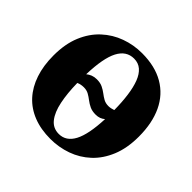

<svg xmlns="http://www.w3.org/2000/svg" viewBox="-141 -684 841 841"><g transform="rotate(45 280.0 -263.0)"><path d="M271 11.5Q211.5 11.5 165.2 -6.8Q119 -25 87.2 -59.8Q55.5 -94.5 38.8 -144.2Q22 -194 22 -257Q22 -328.5 44 -381.2Q66 -434 104 -469Q142 -504 189.8 -521.2Q237.5 -538.5 289.5 -538.5Q370 -538.5 425.5 -506.2Q481 -474 509.5 -413.8Q538 -353.5 538 -270Q538 -198.5 516 -145.2Q494 -92 456.5 -57.2Q419 -22.5 371 -5.5Q323 11.5 271 11.5ZM281.5 -30Q326.5 -30 350.8 -76Q375 -122 379 -219.5Q370.5 -212 359.8 -208Q349 -204 335.5 -204Q314 -204 298.8 -211.2Q283.5 -218.5 271.2 -228Q259 -237.5 245.8 -245Q232.5 -252.5 215 -252.5Q206 -252.5 197.2 -250.8Q188.5 -249 181 -245.5Q182 -182.5 192 -133.8Q202 -85 223.8 -57.5Q245.5 -30 281.5 -30ZM349 -270Q356.5 -270 364.5 -271.8Q372.5 -273.5 379.5 -276Q379 -325 373.5 -365.5Q368 -406 356.8 -435.5Q345.5 -465 327 -481Q308.5 -497 281.5 -497Q234 -497 209.2 -449.5Q184.5 -402 181.5 -300Q191 -308 203.2 -312.8Q215.5 -317.5 230.5 -317.5Q252 -317.5 266.8 -310.2Q281.5 -303 293.5 -293.8Q305.5 -284.5 318.5 -277.2Q331.5 -270 349 -270Z"/></g></svg>

Font: Merriweather 96pt
Style: Bold
Weight: 700
Version: Version 2.100